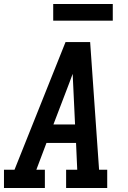

<svg xmlns="http://www.w3.org/2000/svg" viewBox="-27 -947 647 967"><path d="M-7 0V-92H46L303 -735H427L472 -92H513V0H306V-92H362L356 -227H207L156 -92H199V0ZM242 -320H351L343 -490Q342 -511 341 -532Q340 -553 339 -575Q331 -553 323 -532Q315 -511 307 -490ZM241 -843V-927H541V-843Z"/></svg>

Font: Iosevka Etoile SmBdObl
Style: Regular
Weight: 600
Italic angle: -9°
Designer: Belleve Invis
Foundry: Belleve Invis
Version: Version 15.5.2; ttfautohint (v1.8.4)